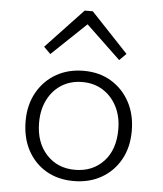

<svg xmlns="http://www.w3.org/2000/svg" viewBox="-53 -788 721 850"><g transform="rotate(5 307.0 -363.0)"><path d="M305 15Q236 15 183.5 -15.5Q131 -46 101 -101.5Q71 -157 71 -232Q71 -303 101.5 -358Q132 -413 185.5 -444Q239 -475 309 -475Q378 -475 430.5 -443.5Q483 -412 513 -356.5Q543 -301 543 -228Q543 -155 512.5 -100.5Q482 -46 428.5 -15.5Q375 15 305 15ZM307 -35Q385 -35 434 -87Q483 -139 483 -230Q483 -287 460.5 -331Q438 -375 398.5 -400Q359 -425 307 -425Q255 -425 215.5 -400.5Q176 -376 153.5 -332Q131 -288 131 -230Q131 -142 180 -88.5Q229 -35 307 -35ZM124 -566 289 -741H316L320 -694L154 -536ZM490 -566 460 -536 294 -694 298 -741H325Z"/></g></svg>

Font: Intel One Mono Light
Style: Regular
Weight: 300
Monospace: yes
Designer: Fred Shallcrass
Foundry: Frere-Jones Type LLC
Version: Version 1.004